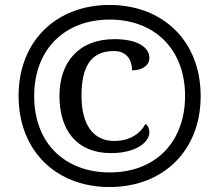

<svg xmlns="http://www.w3.org/2000/svg" viewBox="-20 -745 885 775"><path d="M422 10C636 10 790 -134 790 -357C790 -581 636 -725 422 -725C208 -725 55 -580 55 -358C55 -134 209 10 422 10ZM423 -49C246 -49 118 -163 118 -357C118 -548 243 -666 423 -666C603 -666 727 -547 727 -358C727 -170 606 -49 423 -49ZM428 -127C531 -127 583 -172 583 -211C583 -226 577 -239 567 -245C549 -209 507 -176 441 -176C356 -176 309 -242 309 -358C309 -474 345 -539 440 -539C494 -539 513 -500 513 -461C552 -461 583 -479 583 -511C583 -553 537 -587 442 -587C297 -587 220 -493 220 -358C220 -219 290 -127 428 -127Z"/></svg>

Font: Noto Serif Gurmukhi SemiBold
Style: Regular
Weight: 600
Designer: Vaibhav Singh and the Monotype Design Team
Foundry: Monotype Imaging Inc.
Version: Version 2.004